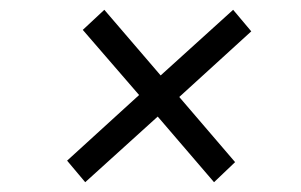

<svg xmlns="http://www.w3.org/2000/svg" viewBox="-20 -546 615 392"><path d="M117 -218 264 -352 149 -485 193 -526 308 -392 456 -526 493 -482 346 -348 460 -215 417 -174 302 -308 154 -174Z"/></svg>

Font: Montserrat
Style: Italic
Weight: 400
Italic angle: -11.3°
Designer: Julieta Ulanovsky
Foundry: Julieta Ulanovsky
Version: Version 9.000; ttfautohint (v1.8.4.7-5d5b)